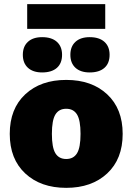

<svg xmlns="http://www.w3.org/2000/svg" viewBox="-20 -895 638 925"><path d="M487 -875V-756H111V-875ZM183 -716Q229 -716 254 -693.5Q279 -671 279 -631Q279 -590 254 -568Q229 -546 183 -546Q139 -546 114.5 -568.5Q90 -591 90 -631Q90 -671 114.5 -693.5Q139 -716 183 -716ZM412 -716Q458 -716 483 -693.5Q508 -671 508 -631Q508 -590 483 -568Q458 -546 412 -546Q368 -546 343.5 -568.5Q319 -591 319 -631Q319 -671 343.5 -693.5Q368 -716 412 -716ZM101.5 -440.5Q176 -510 299 -510Q422 -510 496.5 -440.5Q571 -371 571 -250Q571 -129 496.5 -59.5Q422 10 299 10Q176 10 101.5 -59.5Q27 -129 27 -250Q27 -371 101.5 -440.5ZM351 -343.5Q334 -371 299 -371Q264 -371 247 -343.5Q230 -316 230 -250Q230 -184 247 -156.5Q264 -129 299 -129Q334 -129 351 -156.5Q368 -184 368 -250Q368 -316 351 -343.5Z"/></svg>

Font: Elaine Sans ExtraBold
Style: Regular
Weight: 800
Designer: Wei Huang
Foundry: Wei Huang
Version: Version 2.001;December 24, 2019;FontCreator 12.0.0.2547 64-b